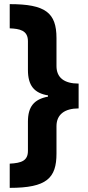

<svg xmlns="http://www.w3.org/2000/svg" viewBox="-20 -742 423 928"><path d="M27 49V166C206 166 253 119 253 0V-132C253 -189 293 -218 360 -218V-338C290 -338 253 -367 253 -423V-558C253 -681 199 -722 27 -722V-605C74 -603 115 -596 115 -543V-404C115 -329 145 -292 212 -281V-275C144 -262 115 -226 115 -154V-13C115 35 84 46 27 49Z"/></svg>

Font: Noto Sans Thai Looped Condensed ExtraBold
Style: Regular
Weight: 800
Width: 3
Designer: Sasikarn Vongin, Ben Mitchell
Foundry: The Fontpad Ltd
Version: Version 1.001